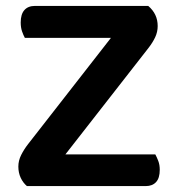

<svg xmlns="http://www.w3.org/2000/svg" viewBox="-20 -629 599 649"><path d="M71 0Q58 -11 50 -28Q42 -45 42 -66Q42 -86 51.5 -105Q61 -124 75 -142L355 -501H64Q59 -510 54.5 -523Q50 -536 50 -553Q50 -581 62.5 -595Q75 -609 98 -609H481Q513 -582 513 -541Q513 -521 504.5 -503Q496 -485 482 -467L201 -107H505Q510 -98 515 -85Q520 -72 520 -55Q520 -27 507.5 -13.5Q495 0 473 0H71Z"/></svg>

Font: Baloo Thambi 2 SemiBold
Style: Regular
Weight: 600
Designer: Aadarsh Rajan and Ek Type
Foundry: Ek Type
Version: Version 1.640;hotconv 1.0.111;makeotfexe 2.5.65597; ttfautoh